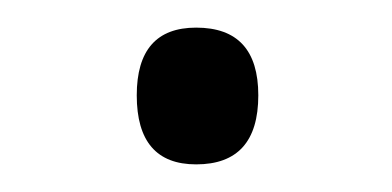

<svg xmlns="http://www.w3.org/2000/svg" viewBox="-20 -403 284 139"><path d="M79 -334Q79 -383 122 -383Q167 -383 167 -334Q167 -284 122 -284Q79 -284 79 -334Z"/></svg>

Font: RS Noto Sans Light
Style: Regular
Weight: 300
Designer: Monotype Design Team
Foundry: Monotype Imaging Inc.
Version: Version 3.10